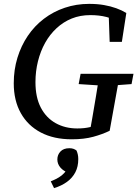

<svg xmlns="http://www.w3.org/2000/svg" viewBox="-20 -703 712 991"><path d="M51 -273Q51 -343 70 -405Q89 -467 123.5 -518Q158 -569 206.5 -606Q255 -643 314.5 -663Q374 -683 440 -683Q482 -683 516.5 -677Q551 -671 580 -660.5Q609 -650 632 -636L609 -487H546L541 -630L591 -588Q566 -606 529 -615.5Q492 -625 446 -625Q394 -625 350.5 -607.5Q307 -590 272 -557.5Q237 -525 213 -482Q189 -439 176 -387Q163 -335 163 -279Q163 -201 190.5 -148Q218 -95 267 -67.5Q316 -40 379 -40Q416 -40 445 -47Q474 -54 506 -65L444 -25L456 -92Q466 -149 475.5 -207Q485 -265 494 -322H599L546 -28Q509 -10 461.5 3Q414 16 350 16Q258 16 191 -19Q124 -54 87.5 -119Q51 -184 51 -273ZM386 -269 396 -322H669L659 -269L552 -261H509ZM384 118Q384 157 369 186Q354 215 326 235.5Q298 256 259 268L242 233Q267 223 284 212.5Q301 202 312 189.5Q323 177 332 161L336 190Q307 180 291.5 161.5Q276 143 276 120Q276 96 292 79Q308 62 338 62Q351 62 360 65.5Q369 69 375 74Q379 83 381.5 94Q384 105 384 118Z"/></svg>

Font: Source Serif 4 Medium
Style: Italic
Weight: 500
Italic angle: -12°
Designer: Frank Grießhammer
Foundry: Adobe Systems Incorporated
Version: Version 4.004;hotconv 1.0.116;makeotfexe 2.5.65601